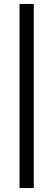

<svg xmlns="http://www.w3.org/2000/svg" viewBox="-20 -760 269 973"><path d="M79 193V-740H151V193Z"/></svg>

Font: Our Lexend Light
Style: Regular
Weight: 300
Designer: Bonnie Shaver-Troup, Thomas Jockin
Foundry: Lexend
Version: Version 1.007